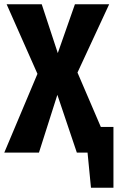

<svg xmlns="http://www.w3.org/2000/svg" viewBox="-27 -713 550 897"><path d="M444 -120H503V164H398L382 0H332L241 -270L155 0H-7L148 -368L4 -693H168L243 -465L323 -693H483L335 -374Z"/></svg>

Font: Fira Sans Extra Condensed
Style: Bold
Weight: 700
Width: 1
Designer: Carrois Corporate & Edenspiekermann AG
Foundry: Carrois Corporate GbR & Edenspiekermann AG
Version: Version 4.203